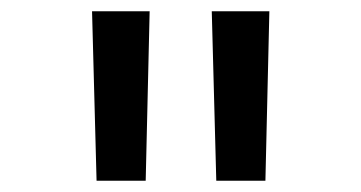

<svg xmlns="http://www.w3.org/2000/svg" viewBox="-20 -750 640 340"><path d="M151 -430 143 -730H245L238 -430ZM363 -430 355 -730H457L450 -430Z"/></svg>

Font: JetBrains Mono
Style: Regular
Weight: 400
Monospace: yes
Designer: Philipp Nurullin, Konstantin Bulenkov
Foundry: JetBrains
Version: Version 2.305